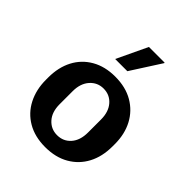

<svg xmlns="http://www.w3.org/2000/svg" viewBox="-213 -888 1025 1025"><g transform="rotate(45 300.0 -375.0)"><path d="M300 10Q222 10 165.5 -23Q109 -56 79 -114.5Q49 -173 49 -247V-265Q49 -341 79 -398.5Q109 -456 165.5 -488.5Q222 -521 299 -521Q378 -521 434.5 -488Q491 -455 521.5 -397.5Q552 -340 552 -265V-247Q552 -170 521.5 -112.5Q491 -55 434.5 -22.5Q378 10 300 10ZM300 -80Q347 -80 377 -114Q407 -148 407 -207V-305Q407 -363 377 -397.5Q347 -432 300 -432Q254 -432 223.5 -397.5Q193 -363 193 -305V-207Q193 -148 223.5 -114Q254 -80 300 -80ZM232 -587 314 -760H432L433 -757L324 -587Z"/></g></svg>

Font: Chivo Mono SemiBold
Style: Regular
Weight: 600
Monospace: yes
Designer: Hector Gatti
Foundry: Omnibus-Type
Version: Version 1.008